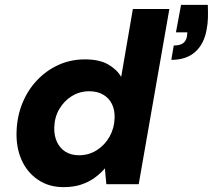

<svg xmlns="http://www.w3.org/2000/svg" viewBox="-20 -757 875 789"><path d="M241 12Q181 12 136.5 -18Q92 -48 69 -99Q46 -150 48 -215Q50 -279 72 -333Q94 -387 132.5 -427.5Q171 -468 221 -490.5Q271 -513 329 -513Q388 -513 424 -492.5Q460 -472 478 -441L526 -720H676L550 0H417L411 -65Q393 -44 369 -26.5Q345 -9 313.5 1.5Q282 12 241 12ZM305 -119Q345 -119 378 -140Q411 -161 430.5 -196Q450 -231 451 -273Q452 -305 440 -329.5Q428 -354 404 -368Q380 -382 347 -382Q307 -382 275 -362Q243 -342 223.5 -308.5Q204 -275 203 -233Q202 -200 214 -174Q226 -148 249 -133.5Q272 -119 305 -119ZM684 -511 694 -570Q718 -570 731 -578.5Q744 -587 748 -606L750 -624H703L724 -737H834Q835 -707 834.5 -683.5Q834 -660 829 -635Q819 -577 782.5 -544Q746 -511 684 -511Z"/></svg>

Font: DM Sans 18pt Black
Style: Italic
Weight: 900
Italic angle: -10°
Designer: Colophon Foundry, Jonny Pinhorn
Foundry: Colophon Foundry
Version: Version 4.004;gftools[0.9.30]